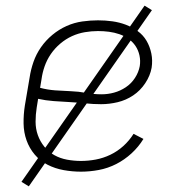

<svg xmlns="http://www.w3.org/2000/svg" viewBox="-20 -600 640 680"><path d="M267 8Q236 8 205.5 2.5Q175 -3 148.5 -16.5Q122 -30 103 -52.5Q84 -75 74 -103Q64 -131 63.5 -162.5Q63 -194 68 -226L85 -326Q89 -353 98.5 -380.5Q108 -408 125 -432.5Q142 -457 165.5 -476.5Q189 -496 216 -508Q243 -520 271.5 -524Q300 -528 327 -528Q353 -528 378 -524.5Q403 -521 425.5 -512.5Q448 -504 467.5 -490Q487 -476 499 -455.5Q511 -435 516 -410.5Q521 -386 517 -360Q512 -332 494.5 -305.5Q477 -279 451.5 -262Q426 -245 396.5 -238Q367 -231 338 -231Q310 -231 282 -234Q254 -237 226 -238.5Q198 -240 170 -242Q142 -244 115 -250L110 -219Q106 -194 106 -169Q106 -144 114 -121.5Q122 -99 137 -80.5Q152 -62 172.5 -50.5Q193 -39 217.5 -34.5Q242 -30 267 -30Q293 -30 319.5 -35Q346 -40 371 -52Q396 -64 417 -83Q438 -102 453 -126L488 -108Q471 -80 446 -57Q421 -34 391.5 -19Q362 -4 330 2Q298 8 267 8ZM340 -266Q362 -266 384 -272Q406 -278 425.5 -291Q445 -304 458 -324Q471 -344 475 -366Q478 -385 474 -403.5Q470 -422 460 -437Q450 -452 435 -462.5Q420 -473 402.5 -479Q385 -485 366 -487.5Q347 -490 327 -490Q304 -490 280.5 -486Q257 -482 235 -472Q213 -462 193.5 -445.5Q174 -429 160 -408.5Q146 -388 138 -365Q130 -342 127 -319L122 -289Q148 -282 175.5 -280Q203 -278 230.5 -277Q258 -276 285 -271Q312 -266 340 -266ZM82 60 56 44 492 -580 518 -564Z"/></svg>

Font: Iosevka SS04 XLt Ex
Style: Italic
Weight: 200
Width: 7
Italic angle: -9°
Monospace: yes
Designer: Belleve Invis
Foundry: Belleve Invis
Version: Version 19.0.0; ttfautohint (v1.8.4)